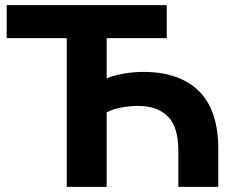

<svg xmlns="http://www.w3.org/2000/svg" viewBox="-20 -725 916 745"><path d="M239 0V-577H6V-705H627V-577H394V-421Q419 -432 458 -439Q497 -446 536 -446Q676 -446 751.5 -372Q827 -298 827 -146V0H672V-140Q672 -233 631 -273.5Q590 -314 517 -314Q486 -314 453.5 -308.5Q421 -303 394 -289V0Z"/></svg>

Font: Nunito Sans ExtraBold
Style: Regular
Weight: 800
Designer: Vernon Adams
Foundry: Vernon Adams
Version: Version 3.101; ttfautohint (v1.8.4.7-5d5b);gftools[0.9.27]